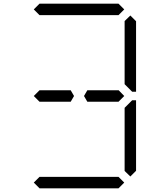

<svg xmlns="http://www.w3.org/2000/svg" viewBox="-20 -1020 856 1040"><path d="M163 -969 194 -1000H622L653 -969L622 -938H620H439H377H196H194ZM207 -469H194L163 -500L194 -531H207H331H355H363L381 -500L363 -469H355H331ZM653 -31 622 0H194L163 -31L194 -62H196H377H439H620H622ZM655 -436 696 -477H717V-95L686 -64L655 -94ZM686 -936 717 -905V-523H696L655 -564V-906ZM609 -531H623L653 -500L622 -469H609H485H461H453L435 -500L453 -531H461H485Z"/></svg>

Font: DSEG14 Classic Mini
Style: Light
Weight: 300
Designer: Keshikan(Twitter:@keshinomi_88pro)
Version: Version 0.46